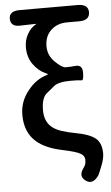

<svg xmlns="http://www.w3.org/2000/svg" viewBox="-64 -838 626 1080"><g transform="rotate(-5 249.0 -298.5)"><path d="M449 168Q414 218 376 191Q338 163 368 122Q371 118 377.5 107Q384 96 384 73.5Q384 51 360 37.5Q336 24 265 9Q166 -11 116 -55Q53 -109 53 -208Q53 -284 102 -344Q147 -401 207 -419Q216 -422 216 -424Q216 -426 206 -430Q165 -447 135.5 -488Q106 -529 106 -585Q106 -626 125 -659.5Q144 -693 174 -710Q178 -712 173 -712Q102 -711 92 -710Q32 -705 30 -751Q28 -797 89 -797H417Q477 -797 477 -751Q477 -705 417 -705H348Q294 -705 258 -671.5Q222 -638 222 -581Q222 -529 260.5 -491.5Q299 -454 319 -454Q348 -454 376 -457Q415 -460 414 -415Q414 -370 401.5 -373Q389 -376 341 -376Q272 -376 246 -355Q223 -336 200 -317Q171 -292 171 -224Q171 -156 217 -123Q252 -97 337 -81.5Q422 -66 454.5 -38.5Q487 -11 487 47Q487 76 471 116Q453 162 449 168Z"/></g></svg>

Font: Resource Han Rounded JP Medium
Style: Regular
Weight: 500
Designer: Cyano Hao (round all glyphs); Ryoko NISHIZUKA 西塚涼子 (kana, bopomofo & ideographs); Paul D. Hunt (Latin, Greek & Cyrillic)
Foundry: Cyano Hao
Version: 0.990